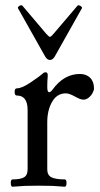

<svg xmlns="http://www.w3.org/2000/svg" viewBox="-20 -706 380 730"><path d="M337.4 -370.1Q337.4 -362.3 331.8 -352.1Q326.2 -341.8 316.9 -334.5Q307.6 -327.1 296.9 -327.1Q285.6 -327.1 264.2 -339.4Q242.7 -351.1 230.5 -351.1Q196.8 -351.1 178.2 -319.1Q159.7 -287.1 159.7 -241.2V-62Q159.7 -40 175.5 -32Q191.4 -23.9 226.1 -23.9Q232.9 -23.9 232.9 -10.3Q232.9 3.9 226.1 3.9Q196.8 1.5 178.2 0.7Q159.7 0 127 0Q94.2 0 75.7 0.7Q57.1 1.5 27.8 3.9Q21 3.9 21 -10.3Q21 -23.9 27.8 -23.9Q58.1 -23.9 71.5 -32Q85 -40 85 -62V-287.6Q85 -342.8 43.9 -342.8Q35.6 -342.8 35.6 -356.4Q35.6 -370.1 43.9 -370.1Q63.5 -370.1 97.2 -393.1Q133.8 -418 140.1 -424.3Q147 -431.2 153.3 -431.2Q161.6 -431.2 161.6 -418.9Q159.7 -397.5 159.7 -375.5Q159.7 -355.5 166.5 -355.5Q172.9 -355.5 179.7 -365.2Q223.1 -424.8 283.7 -424.8Q308.1 -424.8 322.8 -410.2Q337.4 -395.5 337.4 -370.1ZM151.4 -491.7 48.3 -674.8 47.9 -676.8Q47.9 -679.2 53.2 -683.6Q56.6 -686 60.5 -686Q63.5 -686 65.4 -684.1L155.3 -578.1Q166 -565.9 169.9 -565.9Q173.8 -565.9 184.1 -578.1L274.4 -684.1Q276.4 -686 278.8 -686Q281.7 -686 285.6 -683.6Q293.9 -678.2 291.5 -674.8L188.5 -491.7Q180.7 -478 169.9 -478Q159.2 -478 151.4 -491.7Z"/></svg>

Font: JuniusX
Style: Regular
Weight: 400
Designer: Peter S. Baker
Foundry: Briery Creek Software
Version: Version 1.004